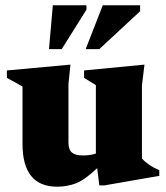

<svg xmlns="http://www.w3.org/2000/svg" viewBox="-20 -690 627 725"><path d="M238.5 -152.5Q238.5 -125 251.5 -114Q264.5 -103 292.5 -103Q320.5 -103 342 -110V-368.5L297.5 -396V-424L525.5 -446L516 -367.5V-91.5Q541 -64 581.5 -47.5V-26L374.5 10H355L347 -55Q299.5 -10 266 2.5Q232.5 15 196 15Q65 15 65 -146.5V-363.5L6 -396V-424L246 -446L238.5 -372.5ZM303.5 -504.5 368 -670H509V-647.5L355 -504.5ZM165 -504.5 179.5 -670H306.5V-653.5L213 -504.5Z"/></svg>

Font: Newsreader 16pt ExtraBold
Style: Regular
Weight: 800
Designer: Hugues Gentile
Foundry: Production Type
Version: Version 1.003; ttfautohint (v1.8.3)